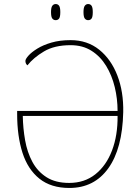

<svg xmlns="http://www.w3.org/2000/svg" viewBox="-20 -923 690 952"><path d="M324 9Q233 9 175.5 -37Q118 -83 91.5 -165.5Q65 -248 65 -358V-373H563Q563 -433 549 -491Q535 -549 506.5 -596Q478 -643 434 -671Q390 -699 330 -699Q250 -699 198 -668Q146 -637 116 -599Q106 -607 106 -621Q106 -630 121 -647Q136 -664 165 -682Q194 -700 235.5 -712Q277 -724 330 -724Q413 -724 472 -676.5Q531 -629 562 -548.5Q593 -468 591 -367Q587 -186 517 -88.5Q447 9 324 9ZM323 -16Q399 -16 453 -59Q507 -102 535.5 -177Q564 -252 563 -348H93Q94 -287 104.5 -227.5Q115 -168 140.5 -120.5Q166 -73 210.5 -44.5Q255 -16 323 -16ZM417 -823Q407 -823 400.5 -831Q394 -839 394 -863Q394 -886 400.5 -894.5Q407 -903 417 -903Q428 -903 434 -894.5Q440 -886 440 -863Q440 -839 434 -831Q428 -823 417 -823ZM256 -823Q246 -823 239.5 -831Q233 -839 233 -863Q233 -886 239.5 -894.5Q246 -903 256 -903Q267 -903 273 -894.5Q279 -886 279 -863Q279 -839 273 -831Q267 -823 256 -823Z"/></svg>

Font: Noto Serif Thin
Style: Regular
Weight: 100
Designer: Monotype Design Team
Foundry: Monotype Imaging Inc.
Version: Version 2.015